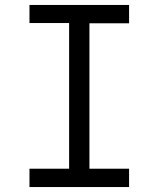

<svg xmlns="http://www.w3.org/2000/svg" viewBox="-20 -755 640 775"><path d="M99 0V-74H259V-662H99V-735H501V-661H341V-74H501V0Z"/></svg>

Font: Iosevka Curly Slab Extended
Style: Regular
Weight: 400
Width: 7
Monospace: yes
Designer: Belleve Invis
Foundry: Belleve Invis
Version: Version 11.1.0; ttfautohint (v1.8.3)